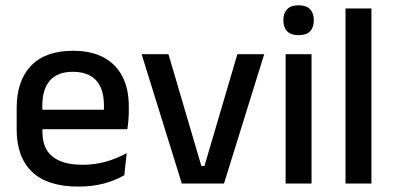

<svg xmlns="http://www.w3.org/2000/svg" viewBox="-20 -694 1488 726"><path d="M276.5 11.5Q159.5 11.5 101.2 -44.2Q43 -100 43 -205V-285Q43 -388.5 97.2 -445.2Q151.5 -502 255.5 -502Q326 -502 373 -476.2Q420 -450.5 443.5 -403.5Q467 -356.5 467 -292V-273.5Q467 -256.5 465.5 -239Q464 -221.5 461.5 -205.5H371.5Q372.5 -231.5 372.8 -254.5Q373 -277.5 373 -296.5Q373 -337 360 -365Q347 -393 321 -407.8Q295 -422.5 255.5 -422.5Q197 -422.5 168.5 -389.2Q140 -356 140 -294.5V-248.5L140.5 -237V-193.5Q140.5 -166 148.8 -143.5Q157 -121 175.2 -104.8Q193.5 -88.5 222.5 -79.8Q251.5 -71 293 -71Q340 -71 381.2 -83Q422.5 -95 459 -115L450 -31.5Q417 -12 373.2 -0.2Q329.5 11.5 276.5 11.5ZM95 -205.5V-279H441.5V-205.5Z M753 -66 877.5 -489H979L827 0H667.5L515.5 -489H617L741.5 -66Z M1060 0V-489H1158V0ZM1109 -561Q1080 -561 1065.8 -575.8Q1051.5 -590.5 1051.5 -616.5V-618.5Q1051.5 -644.5 1065.8 -659.2Q1080 -674 1109 -674Q1138 -674 1152.2 -659.2Q1166.5 -644.5 1166.5 -618.5V-616.5Q1166.5 -590 1152.2 -575.5Q1138 -561 1109 -561Z M1286.5 0V-662H1384.5V0Z"/></svg>

Font: Anek Tamil Medium Medium
Style: Regular
Weight: 500
Version: Version 1.003